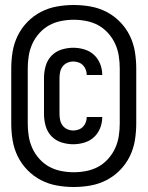

<svg xmlns="http://www.w3.org/2000/svg" viewBox="-20 -709 590 768"><path d="M273 -132Q249 -132 225.5 -139.5Q202 -147 185.5 -164.5Q169 -182 162.5 -205.5Q156 -229 156 -253V-397Q156 -421 162.5 -444.5Q169 -468 185.5 -485.5Q202 -503 225.5 -510.5Q249 -518 273 -518Q295 -518 317 -511.5Q339 -505 355.5 -490Q372 -475 380.5 -453.5Q389 -432 389 -410V-409H327Q327 -420 323 -430.5Q319 -441 311.5 -448.5Q304 -456 293.5 -459.5Q283 -463 273 -463Q261 -463 249.5 -458Q238 -453 230.5 -443Q223 -433 220.5 -421Q218 -409 218 -397V-253Q218 -241 220.5 -229Q223 -217 230.5 -207Q238 -197 249.5 -192Q261 -187 273 -187Q283 -187 293.5 -190.5Q304 -194 311.5 -201.5Q319 -209 323 -219.5Q327 -230 327 -241H389V-240Q389 -218 380.5 -196.5Q372 -175 355.5 -160Q339 -145 317 -138.5Q295 -132 273 -132ZM275 39Q241 39 207.5 33Q174 27 144 11.5Q114 -4 90 -28.5Q66 -53 51 -83.5Q36 -114 30.5 -147.5Q25 -181 25 -215V-435Q25 -469 30.5 -502.5Q36 -536 51 -566.5Q66 -597 90 -621.5Q114 -646 144 -661.5Q174 -677 207.5 -683Q241 -689 275 -689Q309 -689 342.5 -683Q376 -677 406 -661.5Q436 -646 460 -621.5Q484 -597 499 -566.5Q514 -536 519.5 -502.5Q525 -469 525 -435V-215Q525 -181 519.5 -147.5Q514 -114 499 -83.5Q484 -53 460 -28.5Q436 -4 406 11.5Q376 27 342.5 33Q309 39 275 39ZM275 -20Q300 -20 325.5 -25Q351 -30 373 -42Q395 -54 412.5 -73.5Q430 -93 440.5 -116Q451 -139 455 -164Q459 -189 459 -215V-435Q459 -461 455 -486Q451 -511 440.5 -534Q430 -557 412.5 -576.5Q395 -596 373 -608Q351 -620 325.5 -625Q300 -630 275 -630Q250 -630 224.5 -625Q199 -620 177 -608Q155 -596 137.5 -576.5Q120 -557 109.5 -534Q99 -511 95 -486Q91 -461 91 -435V-215Q91 -189 95 -164Q99 -139 109.5 -116Q120 -93 137.5 -73.5Q155 -54 177 -42Q199 -30 224.5 -25Q250 -20 275 -20Z"/></svg>

Font: Lode Dark Term
Style: Bold
Weight: 700
Monospace: yes
Designer: Belleve Invis
Foundry: Belleve Invis
Version: Version 29.2.0